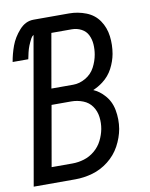

<svg xmlns="http://www.w3.org/2000/svg" viewBox="-87 -796 670 858"><g transform="rotate(-10 248.0 -367.5)"><path d="M-4 0 113 -668Q106 -664 101 -655Q92 -638 86.5 -624Q81 -610 77.5 -595Q74 -580 71 -565H0Q6 -601 19 -636.5Q32 -672 60 -703.5Q88 -735 125 -735H286Q326 -735 363 -720.5Q400 -706 421.5 -674.5Q443 -643 448 -603Q453 -563 446 -523Q440 -490 423.5 -458.5Q407 -427 378 -405Q357 -389 333 -379Q360 -367 380 -345Q408 -316 416 -273.5Q424 -231 417 -188Q410 -149 390 -112Q370 -75 336 -48.5Q302 -22 263 -11Q224 0 185 0ZM90 -72H185Q211 -72 237.5 -80Q264 -88 286 -106.5Q308 -125 320.5 -150Q333 -175 338 -201Q343 -228 339.5 -255.5Q336 -283 321 -304.5Q306 -326 280.5 -336Q255 -346 227 -346H138ZM150 -418H249Q278 -418 305.5 -434Q333 -450 347.5 -477.5Q362 -505 367 -534Q371 -557 369.5 -580Q368 -603 358.5 -622.5Q349 -642 329 -652.5Q309 -663 286 -663H193Z"/></g></svg>

Font: Iosevka SS08
Style: Italic
Weight: 400
Italic angle: -10°
Monospace: yes
Designer: Belleve Invis
Foundry: Belleve Invis
Version: 2.1.0; ttfautohint (v1.8.2)